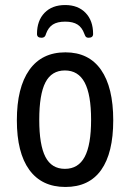

<svg xmlns="http://www.w3.org/2000/svg" viewBox="-20 -737 517 763"><path d="M47 -259Q47 -389 96.5 -459Q146 -529 240 -529Q333 -529 381.5 -459.5Q430 -390 430 -259Q430 -129 382 -61.5Q334 6 240 6Q146 6 96.5 -62Q47 -130 47 -259ZM342 -261Q342 -361 316.5 -409Q291 -457 238 -457Q185 -457 160.5 -409.5Q136 -362 136 -261Q136 -161 160.5 -113.5Q185 -66 238 -66Q291 -66 316.5 -113.5Q342 -161 342 -261ZM350 -602Q350 -587 332 -587Q325 -587 322 -590Q319 -593 317.5 -597Q316 -601 315 -603Q306 -628 288 -639.5Q270 -651 239 -651Q208 -651 190 -639.5Q172 -628 163 -603Q163 -602 161 -597Q159 -592 155 -589.5Q151 -587 145 -587Q127 -587 127 -602Q127 -655 157 -686Q187 -717 239 -717Q290 -717 320 -686Q350 -655 350 -602Z"/></svg>

Font: Asap Condensed
Style: Regular
Weight: 400
Designer: Pablo Cosgaya
Foundry: Omnibus-Type
Version: Version 1.010; ttfautohint (v1.8)